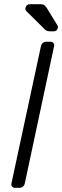

<svg xmlns="http://www.w3.org/2000/svg" viewBox="-20 -900 298 920"><path d="M53 0Q43 0 38 -6Q33 -12 35 -22L176 -678Q178 -688 185 -694Q192 -700 202 -700H221Q231 -700 236 -694Q241 -688 239 -678L99 -22Q97 -12 90 -6Q83 0 73 0ZM223 -750Q213 -750 207 -751.5Q201 -753 194 -760L107 -846Q100 -853 102 -862Q106 -880 125 -880H171Q186 -880 191.5 -876Q197 -872 204 -862L255 -779Q259 -772 257 -766Q253 -750 238 -750Z"/></svg>

Font: Rubik Light Light
Style: Italic
Weight: 300
Italic angle: -12°
Version: Version 2.104